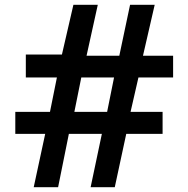

<svg xmlns="http://www.w3.org/2000/svg" viewBox="-20 -783 787 803"><path d="M121 0H223L268 -223H406L359 0H460L508 -223H660V-315H526L559 -459H704V-550H578L627 -763H524L479 -550H342L389 -763H287L239 -555H88V-459H218L189 -315H44V-223H169ZM291 -315 320 -459H457L428 -315Z"/></svg>

Font: Swile Sans
Style: Bold
Weight: 700
Designer: Lord
Foundry: Lord
Version: Version 1.477;FEAKit 1.0